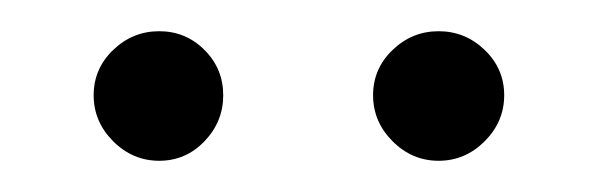

<svg xmlns="http://www.w3.org/2000/svg" viewBox="-20 -719 383 123"><path d="M82 -616Q65 -616 52.5 -628.5Q40 -641 40 -658Q40 -675 52.5 -687Q65 -699 82 -699Q99 -699 111 -687Q123 -675 123 -658Q123 -641 111 -628.5Q99 -616 82 -616ZM261 -616Q244 -616 231.5 -628.5Q219 -641 219 -658Q219 -675 231.5 -687Q244 -699 261 -699Q278 -699 290.5 -687Q303 -675 303 -658Q303 -641 290.5 -628.5Q278 -616 261 -616Z"/></svg>

Font: Kulim Park Light
Style: Regular
Weight: 300
Designer: Noponies / Dale Sattler
Foundry: Noponies
Version: Version 1.000; ttfautohint (v1.8.3)